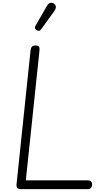

<svg xmlns="http://www.w3.org/2000/svg" viewBox="-20 -1322 740 1342"><path d="M127 0Q108.5 0 101.2 -8.8Q94 -17.5 95.5 -33L193.5 -969Q195.5 -986.5 202.8 -995.2Q210 -1004 230.5 -1004Q243 -1004 248.8 -999.8Q254.5 -995.5 255.8 -986.8Q257 -978 255.5 -964.5L160.5 -61.5H590Q608.5 -61.5 616.2 -54.5Q624 -47.5 624 -33Q624 -19 616.8 -9.5Q609.5 0 591.5 0ZM237.5 -1110.5Q229.5 -1115.5 225.5 -1123Q221.5 -1130.5 230.5 -1146L307.5 -1280Q320 -1301.5 335.2 -1302.2Q350.5 -1303 359.5 -1295.5Q371 -1285 370.5 -1272.2Q370 -1259.5 361.5 -1247.5L269 -1119.5Q260 -1107 252.2 -1106.8Q244.5 -1106.5 237.5 -1110.5Z"/></svg>

Font: Edu NSW ACT Hand
Style: Regular
Weight: 400
Designer: Tina and Corey Anderson, Eben Sorkin, Mirko Velimirovic
Foundry: Sorkin Type Co.
Version: Version 2.000